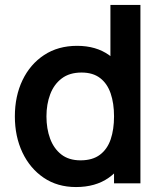

<svg xmlns="http://www.w3.org/2000/svg" viewBox="-20 -740 657 775"><path d="M286.7 15Q211.8 15 156.5 -22.5Q101.1 -60.1 70.5 -124.6Q40 -189.2 40 -270.2Q40 -352.2 70.9 -416.5Q101.8 -480.8 158.1 -517.9Q214.5 -555 291.2 -555Q367.9 -555 420.3 -517.6Q472.7 -480.2 499.6 -415.8Q526.5 -351.3 526.5 -270.2Q526.5 -189.2 499.4 -124.7Q472.3 -60.2 419 -22.6Q365.7 15 286.7 15ZM305 -92.8Q353.5 -92.8 383.3 -115.3Q413.2 -137.7 426.8 -177.7Q440.3 -217.8 440.3 -270.2Q440.3 -322.8 426.7 -362.7Q413.1 -402.7 384.1 -424.9Q355.1 -447.2 309.2 -447.2Q260.5 -447.2 229.1 -423.3Q197.7 -399.5 182.6 -359.3Q167.5 -319.2 167.5 -270.2Q167.5 -220.7 182.3 -180.4Q197.2 -140.2 227.5 -116.5Q257.9 -92.8 305 -92.8ZM546.8 0H440.3V-379.2H425.7V-720H546.8Z"/></svg>

Font: Manrope Variable Light
Style: Regular
Weight: 200
Designer: Mikhail Sharanda
Foundry: Mikhail Sharanda
Version: Version 4.505